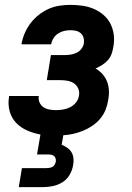

<svg xmlns="http://www.w3.org/2000/svg" viewBox="-20 -548 540 788"><path d="M57 220 70 142H170Q176 142 182.5 141Q189 140 195 137Q201 134 204 128.5Q207 123 209 116Q210 110 208.5 103.5Q207 97 202.5 93Q198 89 192 87.5Q186 86 179 86H132L146 4Q118 -1 91.5 -12.5Q65 -24 46 -44Q27 -64 19.5 -92Q12 -120 17 -150V-154H139V-153Q137 -139 142.5 -127Q148 -115 158.5 -108Q169 -101 182.5 -98.5Q196 -96 210 -96Q224 -96 239 -98.5Q254 -101 268 -108Q282 -115 292 -127.5Q302 -140 304 -155Q307 -170 301.5 -183.5Q296 -197 285 -205Q274 -213 259.5 -216Q245 -219 230 -219H172L189 -322H247Q259 -322 271 -324Q283 -326 294.5 -331.5Q306 -337 314 -347.5Q322 -358 324 -369Q326 -381 323 -392.5Q320 -404 311.5 -411.5Q303 -419 292 -421.5Q281 -424 269 -424Q256 -424 243 -421Q230 -418 218.5 -410.5Q207 -403 199.5 -391Q192 -379 190 -366H68Q72 -389 81 -410.5Q90 -432 104.5 -451.5Q119 -471 138.5 -486.5Q158 -502 179.5 -511.5Q201 -521 223.5 -524.5Q246 -528 269 -528Q294 -528 318.5 -524.5Q343 -521 365 -511.5Q387 -502 405 -486.5Q423 -471 433.5 -450Q444 -429 447 -404.5Q450 -380 445 -355Q443 -341 438 -327Q433 -313 423 -301.5Q413 -290 399.5 -281.5Q386 -273 372 -267Q388 -258 400.5 -244Q413 -230 419.5 -213Q426 -196 427 -176.5Q428 -157 424 -137Q421 -117 413 -97Q405 -77 391 -60.5Q377 -44 358.5 -31.5Q340 -19 320 -11Q300 -3 280 1.5Q260 6 240 7L233 46Q245 51 256 58.5Q267 66 273.5 77Q280 88 281.5 102Q283 116 280 130Q277 150 266 169Q255 188 237 199.5Q219 211 198 215.5Q177 220 157 220Z"/></svg>

Font: Iosevka Curly Extrabold
Style: Italic
Weight: 800
Italic angle: -9°
Monospace: yes
Designer: Belleve Invis
Foundry: Belleve Invis
Version: Version 22.1.2; ttfautohint (v1.8.4)